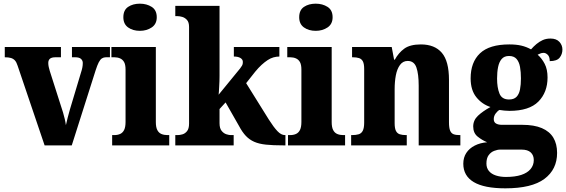

<svg xmlns="http://www.w3.org/2000/svg" viewBox="-20 -792 3084 1046"><path d="M76 -434Q70 -453 61.5 -462.5Q53 -472 40 -476Q27 -480 6 -480V-536H312V-480H283Q261 -480 252 -472Q243 -464 243 -449Q243 -438 245.5 -427Q248 -416 251 -406L311 -218Q318 -198 323.5 -179Q329 -160 333 -143Q337 -126 339 -110Q343 -129 349 -152Q355 -175 361 -196L421 -396Q426 -411 428.5 -423.5Q431 -436 431 -449Q431 -462 421.5 -471Q412 -480 389 -480H372V-536H579V-480H557Q545 -480 535.5 -474Q526 -468 518 -452.5Q510 -437 501 -409L371 0H223Z M591 0V-56H602Q621 -56 635 -62.5Q649 -69 656.5 -84.5Q664 -100 664 -128V-413Q664 -440 656 -454Q648 -468 634 -474Q620 -480 603 -480H587V-536H829V-127Q829 -99 837 -83.5Q845 -68 859.5 -62Q874 -56 892 -56H902V0ZM742 -624Q704 -624 678 -642.5Q652 -661 652 -698Q652 -737 678 -754.5Q704 -772 742 -772Q779 -772 806.5 -754.5Q834 -737 834 -698Q834 -661 806.5 -642.5Q779 -624 742 -624Z M935 0V-56H948Q959 -56 973.5 -60Q988 -64 999 -77.5Q1010 -91 1010 -119V-645Q1010 -671 998.5 -683.5Q987 -696 972.5 -700Q958 -704 948 -704H935V-760H1176V-378Q1176 -365 1175.5 -349.5Q1175 -334 1174 -319Q1173 -304 1172.5 -292.5Q1172 -281 1171 -276L1288 -419Q1295 -428 1298.5 -434.5Q1302 -441 1302.5 -446.5Q1303 -452 1303 -455Q1303 -468 1290 -476Q1277 -484 1254 -484V-536H1502V-484Q1486 -484 1470 -479.5Q1454 -475 1438 -464.5Q1422 -454 1405 -438.5Q1388 -423 1370 -401L1321 -339L1445 -140Q1471 -99 1491.5 -77.5Q1512 -56 1532 -56H1535V0H1523Q1467 0 1429 -4Q1391 -8 1365 -19.5Q1339 -31 1319.5 -51.5Q1300 -72 1282 -106L1209 -234L1176 -198V-121Q1176 -93 1187.5 -79Q1199 -65 1213.5 -60.5Q1228 -56 1237 -56H1253V0Z M1549 0V-56H1560Q1579 -56 1593 -62.5Q1607 -69 1614.5 -84.5Q1622 -100 1622 -128V-413Q1622 -440 1614 -454Q1606 -468 1592 -474Q1578 -480 1561 -480H1545V-536H1787V-127Q1787 -99 1795 -83.5Q1803 -68 1817.5 -62Q1832 -56 1850 -56H1860V0ZM1700 -624Q1662 -624 1636 -642.5Q1610 -661 1610 -698Q1610 -737 1636 -754.5Q1662 -772 1700 -772Q1737 -772 1764.5 -754.5Q1792 -737 1792 -698Q1792 -661 1764.5 -642.5Q1737 -624 1700 -624Z M1893 0V-56H1898Q1919 -56 1934 -60.5Q1949 -65 1956.5 -80Q1964 -95 1964 -124V-416Q1964 -444 1957 -457.5Q1950 -471 1936 -475.5Q1922 -480 1902 -480H1898V-536H2114L2127 -467H2131Q2151 -504 2182.5 -527Q2214 -550 2273 -550Q2348 -550 2387 -504.5Q2426 -459 2426 -357V-126Q2426 -96 2432 -81Q2438 -66 2450.5 -61Q2463 -56 2484 -56H2488V0H2261V-325Q2261 -389 2248.5 -424.5Q2236 -460 2201 -460Q2175 -460 2159 -438Q2143 -416 2136.5 -381.5Q2130 -347 2130 -306V-121Q2130 -93 2137 -79Q2144 -65 2158 -60.5Q2172 -56 2192 -56H2196V0Z M2733 234Q2618 234 2561 200Q2504 166 2504 100Q2504 66 2520.5 41Q2537 16 2566.5 1Q2596 -14 2634 -17Q2607 -28 2582.5 -47.5Q2558 -67 2558 -103Q2558 -137 2584 -161.5Q2610 -186 2652 -209Q2606 -224 2575 -262.5Q2544 -301 2544 -365Q2544 -453 2595 -501.5Q2646 -550 2755 -550Q2792 -550 2820 -543.5Q2848 -537 2873 -523Q2887 -539 2902.5 -552Q2918 -565 2936.5 -573.5Q2955 -582 2979 -582Q3011 -582 3027.5 -564Q3044 -546 3044 -522Q3044 -497 3029 -478Q3014 -459 2975 -459Q2975 -483 2964 -493.5Q2953 -504 2942 -504Q2931 -504 2923.5 -500.5Q2916 -497 2909 -494Q2932 -474 2947.5 -444Q2963 -414 2963 -370Q2963 -289 2913 -238.5Q2863 -188 2755 -188Q2745 -188 2727.5 -189.5Q2710 -191 2701 -193Q2691 -188 2680.5 -174Q2670 -160 2670 -143Q2670 -126 2682.5 -119Q2695 -112 2714 -112H2825Q2890 -112 2932 -94Q2974 -76 2994.5 -42Q3015 -8 3015 41Q3015 131 2946 182.5Q2877 234 2733 234ZM2736 172Q2786 172 2819.5 161Q2853 150 2870.5 129Q2888 108 2888 80Q2888 54 2871.5 38.5Q2855 23 2821 23H2705Q2690 23 2672 30Q2654 37 2642 53.5Q2630 70 2630 99Q2630 123 2643.5 139.5Q2657 156 2681.5 164Q2706 172 2736 172ZM2753 -250Q2780 -250 2794 -264.5Q2808 -279 2813 -305Q2818 -331 2818 -365Q2818 -400 2813 -427.5Q2808 -455 2794 -471Q2780 -487 2753 -487Q2727 -487 2713 -470.5Q2699 -454 2693.5 -426.5Q2688 -399 2688 -364Q2688 -315 2701 -282.5Q2714 -250 2753 -250Z"/></svg>

Font: Noto Serif Khmer SemiCondensed ExtraBold
Style: Regular
Weight: 800
Width: 4
Designer: Danh Hong and the Monotype Design Team
Foundry: Monotype Imaging Inc.
Version: Version 2.004